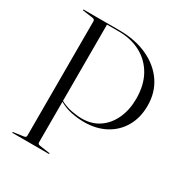

<svg xmlns="http://www.w3.org/2000/svg" viewBox="-164 -822 895 944"><g transform="rotate(30 283.0 -350.0)"><path d="M548.5 -447.5Q548.5 -379.5 519.2 -328.8Q490 -278 437.8 -250Q385.5 -222 317 -222Q280 -222 244 -229.5Q208 -237 176 -255.5V-24.5Q176 -15 189 -13L245 -5Q248.5 -4 248.5 -2.5Q248.5 0 245 0H41.5Q37.5 0 37.5 -2.5Q37.5 -4 41 -5L97 -13Q110 -14.5 110 -24.5V-674.5Q110 -685 98 -687L40.5 -695Q37.5 -695.5 37.5 -697.5Q37.5 -700 41.5 -700H242Q332.5 -700 401.5 -668.5Q470.5 -637 509.5 -580.2Q548.5 -523.5 548.5 -447.5ZM176 -693.5V-260.5Q207 -244 239.8 -237.8Q272.5 -231.5 299.5 -231.5Q355.5 -231.5 396.5 -259.5Q437.5 -287.5 460.2 -336.8Q483 -386 483 -449.5Q483 -525.5 452.8 -580Q422.5 -634.5 368.2 -664Q314 -693.5 242 -693.5Z"/></g></svg>

Font: Fraunces 144pt S000 Light
Style: Regular
Weight: 300
Version: Version 1.000; ttfautohint (v1.8.3)